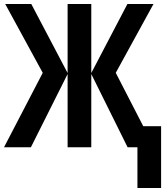

<svg xmlns="http://www.w3.org/2000/svg" viewBox="-25 -734 837 957"><path d="M740 -714 552 -371 689 -105H778V203H660V0H611L430 -365V0H312V-365L129 0H-5L188 -371L1 -714H131L312 -370V-714H430V-370L610 -714Z"/></svg>

Font: Avrile Sans Condensed SemiBold
Style: Regular
Weight: 600
Width: 3
Designer: Monotype Design Team
Foundry: Monotype Imaging Inc.
Version: Version 2.001;September 10, 2019;FontCreator 11.5.0.2425 64-